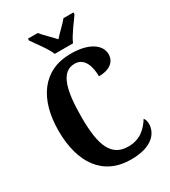

<svg xmlns="http://www.w3.org/2000/svg" viewBox="-224 -1039 1021 1156"><g transform="rotate(-30 286.5 -460.5)"><path d="M257 -771H384C402 -816 453 -880 479 -918V-931H410C390 -905 345 -865 320 -836C295 -865 251 -905 231 -931H163V-918C188 -880 240 -816 257 -771ZM338 10C497 10 538 -68 538 -123C538 -138 533 -157 525 -165C496 -119 451 -66 364 -66C247 -66 206 -158 206 -358C206 -549 236 -660 330 -660C399 -660 420 -588 420 -521C499 -521 537 -558 537 -607C537 -671 471 -724 339 -724C145 -724 45 -576 45 -358C45 -137 143 10 338 10Z"/></g></svg>

Font: Noto Serif Thai ExtraCondensed ExtraBold
Style: Regular
Weight: 800
Width: 2
Designer: Monotype Design Team
Foundry: Monotype Imaging Inc.
Version: Version 2.002